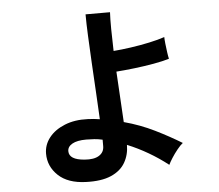

<svg xmlns="http://www.w3.org/2000/svg" viewBox="-57 -868 1114 977"><g transform="rotate(-5 500.0 -379.0)"><path d="M343 46Q251 43 202 -3.5Q153 -50 153 -115Q153 -160 181.5 -196.5Q210 -233 261.5 -254Q313 -275 380 -272Q411 -271 441 -266Q438 -330 433.5 -405Q429 -480 425 -554.5Q421 -629 418 -694Q415 -759 415 -804H540Q538 -770 538.5 -718Q539 -666 541 -606Q581 -609 630 -616Q679 -623 725.5 -633Q772 -643 804 -654Q804 -642 806.5 -619.5Q809 -597 812 -575.5Q815 -554 818 -542Q786 -532 738 -523.5Q690 -515 639 -509Q588 -503 546 -500Q550 -430 554 -362.5Q558 -295 561 -241Q643 -219 716 -183Q789 -147 851 -109Q838 -99 821.5 -78.5Q805 -58 792 -37.5Q779 -17 773 -4Q726 -41 673.5 -71.5Q621 -102 567 -124Q567 -74 544 -34Q521 6 471.5 27.5Q422 49 343 46ZM346 -68Q394 -64 420 -80.5Q446 -97 446 -128V-161Q425 -166 404 -167.5Q383 -169 363 -169Q316 -169 291.5 -155Q267 -141 267 -118Q267 -74 346 -68Z"/></g></svg>

Font: Zen Kaku Gothic New
Style: Bold
Weight: 700
Designer: Yoshimichi Ohira
Foundry: Positype
Version: Version 1.002